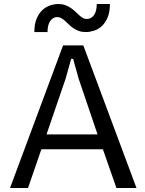

<svg xmlns="http://www.w3.org/2000/svg" viewBox="-20 -943 726 963"><path d="M496.1 -194.3H187.5L120.6 0H30.3L296.4 -715.3H397.9L664.6 0H564ZM469.2 -269 374.5 -548.3 346.7 -647.9H336.9L309.1 -548.3L213.4 -269ZM410.2 -782.2Q390.1 -782.2 375 -787.8Q359.9 -793.5 347.7 -801.8Q335.4 -810.1 325.7 -819.8Q315.9 -829.6 306.6 -837.9Q297.4 -846.2 287.8 -851.8Q278.3 -857.4 267.1 -857.4Q246.6 -857.4 232.4 -838.1Q218.3 -818.8 218.3 -782.2H152.3Q152.3 -823.2 164.1 -850.3Q175.8 -877.4 193.8 -893.6Q211.9 -909.7 232.9 -916.3Q253.9 -922.9 272.9 -922.9Q292.5 -922.9 307.6 -917.2Q322.8 -911.6 335 -903.3Q347.2 -895 357.2 -885.3Q367.2 -875.5 376.5 -867.2Q385.7 -858.9 394.8 -853.3Q403.8 -847.7 414.6 -847.7Q437.5 -847.7 451.4 -867.2Q465.3 -886.7 465.3 -922.9H531.2Q531.2 -881.8 519.5 -854.7Q507.8 -827.6 490 -811.5Q472.2 -795.4 450.7 -788.8Q429.2 -782.2 410.2 -782.2Z"/></svg>

Font: Proza Libre
Style: Regular
Weight: 400
Designer: Jasper de Waard
Foundry: Jasper de Waard
Version: Version 1.000; ttfautohint (v1.4.1.8-43bc)